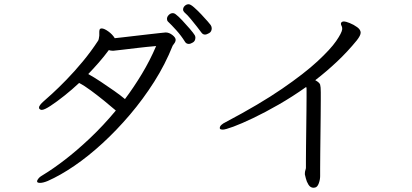

<svg xmlns="http://www.w3.org/2000/svg" viewBox="-20 -826 1940 905"><path d="M978 -693Q978 -677 966 -670Q954 -663 946 -663Q936 -663 929 -673Q922 -683 908.5 -700Q895 -717 879.5 -736Q864 -755 849 -768Q843 -774 843 -781Q843 -791 851 -798.5Q859 -806 869 -806Q878 -806 894.5 -791.5Q911 -777 928.5 -758.5Q946 -740 959 -725Q972 -710 973 -708Q978 -700 978 -693ZM901 -649Q901 -633 889.5 -626Q878 -619 870 -619Q858 -619 852 -629Q834 -658 811 -683.5Q788 -709 772 -724Q767 -729 767 -737Q767 -747 775.5 -755.5Q784 -764 794 -764Q802 -764 809 -758Q820 -750 838.5 -730.5Q857 -711 874.5 -690.5Q892 -670 898 -660Q901 -654 901 -649ZM155 28Q155 23 162 14.5Q169 6 187 -4Q230 -30 286 -73Q342 -116 404 -174.5Q466 -233 526 -305Q502 -326 471 -351Q440 -376 409 -399Q378 -422 353 -435Q320 -404 283.5 -375Q247 -346 218 -327Q189 -308 177 -308Q170 -308 165 -314Q164 -315 164 -319Q164 -325 170.5 -333Q177 -341 184 -347Q198 -359 227 -385.5Q256 -412 293.5 -450.5Q331 -489 370 -536Q409 -583 443 -635Q445 -639 446 -645Q447 -651 448 -658V-677Q448 -686 452 -690Q456 -692 459 -692Q471 -692 490.5 -678Q510 -664 521 -646Q531 -647 557.5 -650Q584 -653 617.5 -657Q651 -661 682.5 -664.5Q714 -668 736 -670.5Q758 -673 761 -673Q777 -673 792.5 -661Q808 -649 808 -638Q808 -635 807 -632Q806 -629 804 -625Q802 -621 799 -618Q796 -615 794 -611Q759 -523 707 -441Q655 -359 592.5 -285.5Q530 -212 463 -150.5Q396 -89 330 -44Q264 1 205 27Q183 36 169 36Q157 36 155 31ZM509 -587Q501 -587 493 -590Q470 -559 445.5 -531Q421 -503 396 -477Q423 -462 455.5 -440.5Q488 -419 518.5 -397.5Q549 -376 569 -359Q611 -415 649 -478Q687 -541 716 -609Q670 -605 628 -600Q586 -595 556.5 -591.5Q527 -588 516 -587Z M1417 -7Q1417 -17 1419.5 -24Q1422 -31 1422 -35Q1422 -41 1422 -68Q1422 -95 1422.5 -135Q1423 -175 1423.5 -219Q1424 -263 1424.5 -302.5Q1425 -342 1425 -368Q1425 -394 1425 -398Q1425 -403 1425 -407.5Q1425 -412 1423 -416Q1358 -370 1293.5 -333Q1229 -296 1173.5 -269.5Q1118 -243 1080 -229Q1042 -215 1030 -215Q1020 -215 1017 -219Q1016 -220 1016 -223Q1016 -237 1045 -251Q1204 -335 1309.5 -407.5Q1415 -480 1476.5 -537Q1538 -594 1564.5 -632.5Q1591 -671 1593 -688V-691Q1593 -699 1590 -704Q1587 -709 1587 -714Q1587 -718 1589 -720Q1593 -725 1601 -725Q1609 -725 1628 -717.5Q1647 -710 1663.5 -698Q1680 -686 1680 -672Q1680 -659 1662 -636Q1618 -582 1568 -535Q1518 -488 1466 -448Q1486 -437 1489 -427Q1492 -417 1492 -391Q1492 -384 1492 -354Q1492 -324 1491.5 -281Q1491 -238 1490.5 -191Q1490 -144 1489.5 -101.5Q1489 -59 1489 -30.5Q1489 -2 1489 4Q1489 21 1482.5 38.5Q1476 56 1465 58Q1462 59 1458 59Q1443 59 1434 44.5Q1425 30 1421.5 14.5Q1418 -1 1417 -4Z"/></svg>

Font: QiushuiShotai
Style: Regular
Weight: 600
Designer: Fontworks Inc.
Foundry: Fontworks Inc.
Version: Version 1.250